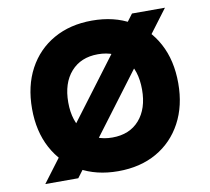

<svg xmlns="http://www.w3.org/2000/svg" viewBox="-74 -717 898 820"><g transform="rotate(-10 375.0 -307.5)"><path d="M549 -634H692L201 19H58ZM375 19Q280 19 208.5 -21.5Q137 -62 97.5 -135.5Q58 -209 58 -307Q58 -406 97.5 -479.5Q137 -553 208.5 -593.5Q280 -634 375 -634Q471 -634 542 -593.5Q613 -553 652.5 -479.5Q692 -406 692 -307Q692 -209 652.5 -135.5Q613 -62 542 -21.5Q471 19 375 19ZM375 -127Q450 -127 492.5 -175.5Q535 -224 535 -307Q535 -391 492.5 -439.5Q450 -488 375 -488Q301 -488 258 -439.5Q215 -391 215 -307Q215 -224 258 -175.5Q301 -127 375 -127Z"/></g></svg>

Font: Martian Mono SemiExpanded
Style: Bold
Weight: 700
Width: 6
Designer: Roman Shamin
Foundry: Evil Martians
Version: Version 1.000